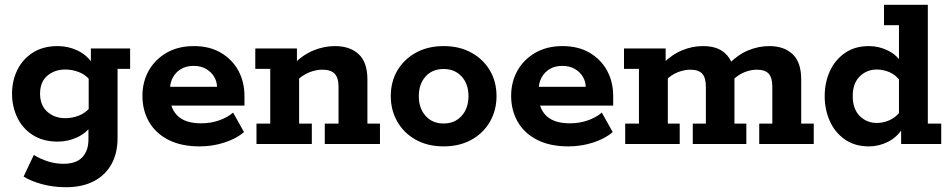

<svg xmlns="http://www.w3.org/2000/svg" viewBox="-20 -603 3977 804"><path d="M256.5 181Q203.6 181 156.7 168.4Q109.8 155.7 78.9 136.4L121.6 45.9Q150 63.2 181.3 73Q212.7 82.9 245.6 82.9Q299.3 82.9 324.8 55.3Q350.4 27.7 350.4 -18.9V-69L366.5 -82Q342.9 -46.4 303.9 -28.2Q264.9 -10 221.4 -10Q160 -10 117.1 -37.7Q74.1 -65.4 52.2 -111.3Q30.4 -157.2 30.4 -210.5Q30.4 -263.9 52.2 -309.3Q74.1 -354.6 117.1 -382.3Q160 -410 221.4 -410Q264.9 -410 303.9 -391.8Q342.9 -373.6 366.5 -338.1L360.5 -330.7V-400H524.9V-314.5H472.3V-25.7Q472.3 39.6 445.9 85.9Q419.5 132.2 371.4 156.6Q323.3 181 256.5 181ZM253.3 -108.1Q281.4 -108.1 308.5 -118.2Q335.5 -128.3 356.7 -151.7L351.4 -112.9V-305.2L356.7 -268.3Q335.5 -292 308.5 -301.9Q281.4 -311.9 253.3 -311.9Q208.7 -311.9 178.2 -286Q147.8 -260.1 147.8 -210.5Q147.8 -161.7 178.2 -134.9Q208.7 -108.1 253.3 -108.1Z M816 10Q738.7 10 685.1 -17.5Q631.4 -45 603.9 -93.1Q576.4 -141.2 576.4 -201.3Q576.4 -260.3 602.9 -307.3Q629.4 -354.3 677.9 -382.2Q726.4 -410 791.7 -410Q857.4 -410 904.9 -382.2Q952.4 -354.3 978.1 -307.3Q1003.7 -260.3 1003.7 -200.8V-160.9H640.9V-239.6H888.6Q888.6 -261.3 877 -281.1Q865.5 -301 843.7 -314Q822 -327.1 790.4 -327.1Q759.1 -327.1 737.2 -313.5Q715.4 -300 703.8 -278.3Q692.2 -256.6 692.2 -232.1V-200.8Q692.2 -147.7 724.6 -117.2Q757.1 -86.6 822.6 -86.6Q861.7 -86.6 896.7 -98.6Q931.6 -110.5 956.1 -131.5L1001.7 -50Q970.5 -22.7 920.7 -6.4Q870.9 10 816 10Z M1054 0V-85.5H1111.6V-314.5H1049V-400H1223.4V-337.5L1210.1 -335Q1248.4 -373.8 1292.9 -391.9Q1337.4 -410 1382.7 -410Q1445.4 -410 1481.9 -376.1Q1518.5 -342.3 1518.5 -270.7V-85.5H1571.1V0H1340V-85.5H1397.6V-239.8Q1397.6 -277.8 1381.2 -294.5Q1364.9 -311.2 1330.1 -311.2Q1303.4 -311.2 1275.9 -300.4Q1248.3 -289.7 1221.2 -264.5L1232.5 -297.8V-85.5H1285.8V0Z M1837.7 10Q1771.5 10 1721.6 -17.6Q1671.7 -45.2 1644 -93.2Q1616.4 -141.2 1616.4 -200.5Q1616.4 -260.8 1644 -307.8Q1671.7 -354.8 1721.6 -382.4Q1771.6 -410 1837.8 -410Q1904.1 -410 1954 -382.4Q2003.9 -354.8 2031.5 -307.8Q2059.2 -260.8 2059.2 -200.5Q2059.2 -141.2 2031.5 -93.2Q2003.9 -45.2 1953.9 -17.6Q1904 10 1837.7 10ZM1837.8 -85.9Q1884.6 -85.9 1913.2 -117.9Q1941.8 -149.9 1941.8 -200.5Q1941.8 -251.1 1913.2 -282.6Q1884.5 -314.1 1837.8 -314.1Q1790.2 -314.1 1762 -282.6Q1733.8 -251.1 1733.8 -200.5Q1733.8 -149.9 1762 -117.9Q1790.2 -85.9 1837.8 -85.9Z M2360 10Q2282.7 10 2229.1 -17.5Q2175.4 -45 2147.9 -93.1Q2120.4 -141.2 2120.4 -201.3Q2120.4 -260.3 2146.9 -307.3Q2173.4 -354.3 2221.9 -382.2Q2270.4 -410 2335.7 -410Q2401.4 -410 2448.9 -382.2Q2496.4 -354.3 2522.1 -307.3Q2547.7 -260.3 2547.7 -200.8V-160.9H2184.9V-239.6H2432.6Q2432.6 -261.3 2421 -281.1Q2409.5 -301 2387.7 -314Q2366 -327.1 2334.4 -327.1Q2303.1 -327.1 2281.2 -313.5Q2259.4 -300 2247.8 -278.3Q2236.2 -256.6 2236.2 -232.1V-200.8Q2236.2 -147.7 2268.6 -117.2Q2301.1 -86.6 2366.6 -86.6Q2405.7 -86.6 2440.7 -98.6Q2475.6 -110.5 2500.1 -131.5L2545.7 -50Q2514.5 -22.7 2464.7 -6.4Q2414.9 10 2360 10Z M2598 0V-85.5H2655.6V-314.5H2593V-400H2767.4V-337.5L2754.1 -335Q2792.1 -373.8 2835.4 -391.9Q2878.6 -410 2922.9 -410Q2975.7 -410 3005.8 -388.3Q3036 -366.5 3048.7 -329.2L3032.4 -335.7Q3070.4 -374.5 3113.6 -392.3Q3156.9 -410 3201.2 -410Q3263.2 -410 3299.1 -376.1Q3335 -342.3 3335 -270.7V-85.5H3387.6V0H3159.3V-85.5H3214.1V-239.8Q3214.1 -277.8 3198.8 -294.5Q3183.4 -311.2 3149.3 -311.2Q3123.7 -311.2 3096.9 -300.4Q3070.1 -289.7 3044.8 -264.5L3050.7 -316.4Q3053.5 -305 3054.5 -291.2Q3055.5 -277.5 3055.5 -270.7V-85.5H3105.3V0H2881V-85.5H2935.8V-239.8Q2935.8 -277.8 2920.5 -294.5Q2905.2 -311.2 2871.1 -311.2Q2845.4 -311.2 2818 -300.4Q2790.6 -289.7 2765.2 -264.5L2776.5 -295.6V-85.5H2826.3V0Z M3618.6 10Q3559.3 10 3517.7 -19.2Q3476.1 -48.4 3454.7 -96.3Q3433.4 -144.2 3433.4 -200.5Q3433.4 -256.9 3454.7 -304.3Q3476.1 -351.6 3517.7 -380.8Q3559.3 -410 3618.6 -410Q3660.4 -410 3698.6 -391.2Q3736.9 -372.3 3759.5 -334.3L3744.4 -332V-497.5H3681.8V-583H3865.3V-85.5H3921.4V0H3753.5V-74.8L3759.5 -65.7Q3736.9 -28.4 3698.6 -9.2Q3660.4 10 3618.6 10ZM3651.3 -88.1Q3677.4 -88.1 3703.5 -99.1Q3729.5 -110.1 3749.7 -135.7L3744.4 -89.8V-305.2L3749.7 -264.3Q3729.5 -290.7 3703.5 -301.3Q3677.4 -311.9 3651.3 -311.9Q3609.5 -311.9 3580.1 -283Q3550.8 -254.1 3550.8 -200.5Q3550.8 -146.7 3580.1 -117.4Q3609.5 -88.1 3651.3 -88.1Z"/></svg>

Font: Rokkitt SemiBold
Style: Regular
Weight: 600
Designer: Vernon Adams
Foundry: Vernon Adams
Version: Version 3.103